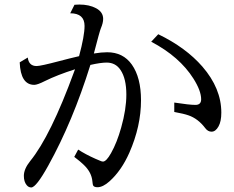

<svg xmlns="http://www.w3.org/2000/svg" viewBox="-20 -804 1020 837"><path d="M101.1 -553.2Q105.5 -516.1 139.6 -516.1Q157.2 -516.1 238.3 -537.6Q284.2 -549.8 324.7 -559.1Q348.6 -647.9 348.6 -690.9Q348.6 -746.1 286.1 -746.1L304.7 -783.2Q317.4 -784.2 325.7 -784.2Q368.7 -784.2 398.9 -768.1Q429.7 -751.5 429.7 -721.7Q429.7 -704.1 419.9 -681.2Q414.6 -668.9 389.2 -570.8Q422.4 -576.2 447.3 -576.2Q516.6 -576.2 554.7 -522.5Q594.7 -465.8 594.7 -366.7Q594.7 -253.9 543.9 -138.2Q509.3 -60.1 457.5 -13.7Q428.7 12.2 404.8 12.2Q389.6 12.2 385.7 3.9Q384.3 1.5 382.8 -13.2Q379.4 -52.7 345.2 -85.4Q332 -98.6 303.7 -120.1L320.8 -151.9Q352.1 -131.3 396 -111.8Q407.7 -106.9 412.1 -105Q423.3 -99.6 428.7 -99.6Q443.4 -99.6 463.9 -136.2Q489.7 -181.6 508.3 -248Q530.8 -327.6 530.8 -391.6Q530.8 -461.4 505.4 -499Q483.9 -531.2 444.8 -531.2Q418.9 -531.2 374 -521Q296.9 -273.9 190.4 -82Q137.7 13.2 116.2 13.2Q104.5 13.2 96.2 2.9Q84 -11.7 84 -37.6Q84 -67.4 111.8 -102.1Q200.7 -211.4 303.2 -491.7L307.1 -502Q230 -477.5 175.8 -450.7Q143.1 -434.1 129.4 -434.1Q69.8 -434.1 65.9 -532.2ZM739.7 -356.9Q805.7 -346.7 832 -346.7Q856.9 -346.7 856.9 -371.1Q856.9 -408.2 823.2 -461.4Q762.7 -557.1 639.2 -622.1L669.9 -654.8Q790 -596.7 862.3 -513.7Q944.8 -418.5 944.8 -313Q944.8 -274.4 932.6 -252.9Q919.9 -230 902.3 -230Q886.2 -230 875 -245.1Q843.3 -287.1 801.3 -301.3Q782.2 -308.1 739.7 -315.9Z"/></svg>

Font: BIZ UDPMincho
Style: Regular
Weight: 400
Designer: TypeBank Co., Ltd.
Foundry: Morisawa Inc.
Version: Version 1.06